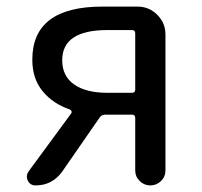

<svg xmlns="http://www.w3.org/2000/svg" viewBox="-20 -563 613 583"><path d="M380.9 -281.2Q390.6 -281.2 390.6 -291V-461.9Q390.6 -471.7 380.9 -471.7H305.7Q168.9 -471.7 168.9 -379.9Q168.9 -332 205.1 -306.6Q241.2 -281.2 305.7 -281.2ZM291 -543H397.5Q432.6 -543 457.5 -518.1Q482.4 -493.2 482.4 -458V-45.9Q482.4 -26.4 468.8 -13.2Q455.1 0 436.5 0Q418 0 404.3 -13.2Q390.6 -26.4 390.6 -45.9V-205.1Q390.6 -214.8 380.9 -214.8H298.8Q289.1 -214.8 283.2 -207L168.9 -42Q138.7 0 87.9 0Q71.3 0 64.5 -14.6Q61.5 -20.5 61.5 -26.4Q61.5 -34.2 66.4 -42L196.3 -218.8Q198.2 -221.7 197.3 -225.1Q196.3 -228.5 192.4 -230.5Q140.6 -248 109.4 -286.1Q78.1 -324.2 78.1 -381.8Q78.1 -543 291 -543Z"/></svg>

Font: irohamaru Regular
Style: Regular
Weight: 400
Designer: [Source Han Sans]
Ryoko NISHIZUKA  (kana & ideographs); Paul D. Hunt (Latin, Greek & Cyrillic); Wenlong ZHANG  (bopomofo
Version: Version 1.00